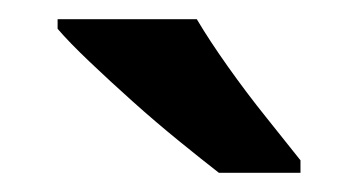

<svg xmlns="http://www.w3.org/2000/svg" viewBox="-20 -786 373 200"><path d="M185 -766Q198 -744 217.5 -716.5Q237 -689 257.5 -663.5Q278 -638 293 -619V-606H208Q190 -620 166 -639.5Q142 -659 118 -680.5Q94 -702 73 -722Q52 -742 40 -756V-766Z"/></svg>

Font: Noto Sans Symbols SemiBold
Style: Regular
Weight: 600
Version: Version 2.002